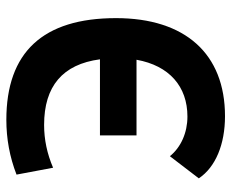

<svg xmlns="http://www.w3.org/2000/svg" viewBox="-84 -660 753 626"><g transform="rotate(90 293.0 -346.5)"><path d="M370.1 9.8C431.6 9.8 491.2 -1 548.8 -23.4L526.4 -142.6C480.5 -123 434.6 -113.3 386.7 -113.3C260.7 -113.3 189 -173.8 172.9 -295.4H420.9V-414.6H174.3C193.4 -521.5 261.7 -580.6 359.4 -580.6C412.1 -580.6 459.5 -559.6 488.8 -523.4L561 -617.7C524.4 -672.4 450.2 -703.1 358.4 -703.1C154.8 -703.1 38.6 -573.2 38.6 -347.7C38.6 -109.4 149.9 9.8 370.1 9.8Z"/></g></svg>

Font: CaskaydiaCove Nerd Font
Style: Bold
Weight: 700
Designer: Aaron Bell
Foundry: Saja Typeworks
Version: Version 2111.1;Nerd Fonts 2.3.0